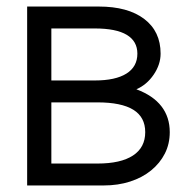

<svg xmlns="http://www.w3.org/2000/svg" viewBox="-20 -567 575 587"><path d="M63 0H297Q341 0 378 -12Q415 -24 442 -46Q469 -68 484 -97.5Q499 -127 499 -163Q499 -209 473.5 -242Q448 -275 397 -294Q429 -308 450 -339Q471 -370 471 -403Q471 -471 421 -509Q371 -547 282 -547H63ZM137 -321V-480H270Q335 -480 367.5 -460.5Q400 -441 400 -403Q400 -363 366.5 -342Q333 -321 270 -321ZM137 -67V-254H278Q351 -254 387.5 -231.5Q424 -209 424 -163Q424 -116 386.5 -91.5Q349 -67 278 -67Z"/></svg>

Font: Involve
Style: Regular
Weight: 400
Designer: Stefan Peev
Foundry: Context Ltd.
Version: Version 1.001